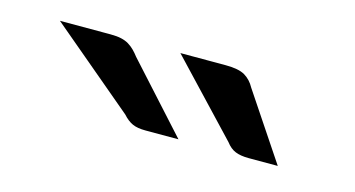

<svg xmlns="http://www.w3.org/2000/svg" viewBox="-34 -780 594 321"><g transform="rotate(15 263.5 -620.0)"><path d="M327.6 -689.9Q349.6 -689.9 360.6 -683.6Q371.6 -677.2 378.4 -664.6L455.1 -549.8H404.8Q390.6 -549.8 381.6 -553.5Q372.6 -557.1 365.2 -566.9L249 -689.9ZM128.4 -689.9Q139.2 -689.9 146.7 -688.2Q154.3 -686.5 159.9 -683.1Q165.5 -679.7 170.2 -675Q174.8 -670.4 179.2 -664.6L283.2 -549.8H226.1Q211.9 -549.8 203.4 -553.7Q194.8 -557.6 186.5 -566.9L40.5 -689.9Z"/></g></svg>

Font: Carlito
Style: Bold Italic
Weight: 700
Italic angle: -7°
Designer: Lukasz Dziedzic
Foundry: tyPoland Lukasz Dziedzic
Version: Version 1.104